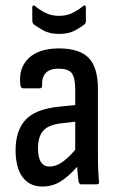

<svg xmlns="http://www.w3.org/2000/svg" viewBox="-20 -674 432 702"><path d="M135 8Q88 8 62.5 -26.5Q37 -61 37 -125Q37 -196 73 -235.5Q109 -275 196 -284L255 -290V-348Q255 -391 242 -407Q229 -423 194 -423Q131 -423 134 -361Q134 -351 125 -351H65Q55 -351 54 -366Q48 -427 85.5 -462Q123 -497 196 -497Q270 -497 304 -462.5Q338 -428 338 -349V-121Q338 -82 339 -55Q340 -28 342 -11Q344 0 334 0H276Q270 0 267 -11Q266 -20 264.5 -34.5Q263 -49 262 -64Q228 -26 199 -9Q170 8 135 8ZM119 -132Q119 -65 161 -65Q182 -65 203.5 -78.5Q225 -92 255 -126V-229L203 -223Q158 -218 138.5 -196.5Q119 -175 119 -132ZM196 -550Q161 -550 138 -563Q115 -576 102 -586Q98 -592 98 -598V-647Q98 -652 101 -653.5Q104 -655 108 -652Q123 -639 145.5 -627.5Q168 -616 196 -616Q224 -616 246.5 -627.5Q269 -639 284 -652Q288 -655 291 -653.5Q294 -652 294 -647V-598Q294 -590 290 -586Q277 -575 254 -562.5Q231 -550 196 -550Z"/></svg>

Font: Sofia Sans Condensed Medium
Style: Regular
Weight: 500
Designer: Botio Nikoltchev, Ani Petrova
Foundry: lettersoup
Version: Version 4.101; ttfautohint (v1.8.4.7-5d5b)